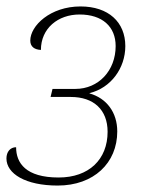

<svg xmlns="http://www.w3.org/2000/svg" viewBox="-22 -566 457 596"><path d="M157 10C269 10 342 -60 342 -158C342 -217 309 -261 256 -276V-277C322 -293 367 -354 367 -423C367 -497 315 -546 228 -546C134 -546 72 -486 72 -440C72 -421 85 -412 105 -411C105 -478 158 -521 225 -521C296 -521 337 -483 337 -423C337 -347 284 -290 212 -290H141L135 -265H198C269 -265 312 -225 312 -157C312 -71 254 -15 160 -15C58 -15 28 -60 28 -109C10 -109 -2 -95 -2 -74C-2 -27 57 10 157 10Z"/></svg>

Font: Noto Serif SemiCondensed Thin
Style: Italic
Weight: 100
Width: 4
Italic angle: -12°
Designer: Monotype Design Team
Foundry: Monotype Imaging Inc.
Version: Version 2.013